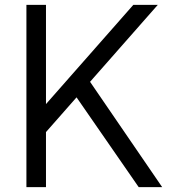

<svg xmlns="http://www.w3.org/2000/svg" viewBox="-20 -765 694 785"><path d="M88 -745H168V-310L150 -319L525 -745H625L324 -403L328 -460L643 0H547L293 -367L168 -225V0H88Z"/></svg>

Font: Trafiko Sans Variable
Style: Regular
Weight: 400
Designer: Gumpita Rahayu / Trafiko
Foundry: Tokotype / Trafiko
Version: Version 0.001;FEAKit 1.0